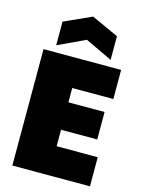

<svg xmlns="http://www.w3.org/2000/svg" viewBox="-140 -1048 837 1128"><g transform="rotate(15 278.0 -484.0)"><path d="M522 -708V-531H272V-444H492V-277H272V-177H522V0H50V-708ZM447 -893V-749L282 -827L116 -749V-893L282 -968Z"/></g></svg>

Font: Poppins Black
Style: Regular
Weight: 900
Designer: Ninad Kale (Devanagari), Jonny Pinhorn (Latin)
Foundry: Indian Type Foundry
Version: Version 3.200;PS 1.000;hotconv 16.6.54;makeotf.lib2.5.65590